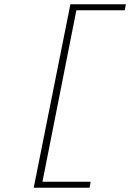

<svg xmlns="http://www.w3.org/2000/svg" viewBox="-20 -728 640 900"><path d="M138 152 310 -708H570L565 -680H338L179 124H405L400 152Z"/></svg>

Font: TypoPRO Source Code Pro
Style: Italic
Weight: 300
Italic angle: -11°
Monospace: yes
Designer: Paul D. Hunt, Teo Tuominen
Foundry: Adobe Systems Incorporated
Version: Version 1.030;PS 1.0;hotconv 1.0.84;makeotf.lib2.5.63406